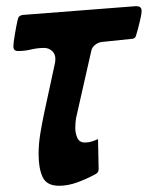

<svg xmlns="http://www.w3.org/2000/svg" viewBox="-20 -592 475 617"><path d="M295 -145 297 -49Q297 -38 288 -33Q261 -18 230 -6.5Q199 5 170 5Q130 5 117 -23Q104 -51 104 -97Q104 -129 109.5 -162.5Q115 -196 122 -229L157 -391Q157 -393 157.5 -396Q158 -399 158 -402Q158 -419 147 -428.5Q136 -438 122 -438Q101 -438 80 -433Q59 -428 38 -428Q23 -428 23 -443Q23 -455 28 -483Q30 -496 32.5 -508Q35 -520 37 -529Q39 -542 53 -544L414 -572H419Q435 -572 435 -557Q435 -545 429 -522Q423 -496 418 -481Q416 -467 402 -467L306 -457Q294 -455 284.5 -447Q275 -439 273 -427L227 -224Q224 -213 223 -201.5Q222 -190 222 -179Q222 -164 228.5 -149Q235 -134 253 -134Q265 -134 275.5 -137.5Q286 -141 295 -145Z"/></svg>

Font: Bangerz
Style: Regular
Weight: 400
Designer: vernon adams
Foundry: Vernon Adams
Version: Version 2.10;February 7, 2025;FontCreator 13.0.0.2683 64-bit